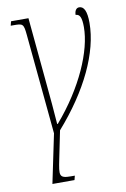

<svg xmlns="http://www.w3.org/2000/svg" viewBox="-88 -598 585 890"><g transform="rotate(-10 204.5 -152.5)"><path d="M85 240H189L194 220H176C119 220 121 207 136 133L163 1C304 -159 384 -327 384 -466C384 -520 372 -545 349 -545C335 -545 327 -532 327 -513C346 -513 355 -497 355 -451C355 -340 285 -177 158 -30H155C152 -72 144 -171 137 -238L109 -536H27L22 -516H34C79 -516 83 -515 88 -462L133 10Z"/></g></svg>

Font: Noto Serif Condensed Thin
Style: Italic
Weight: 100
Width: 3
Italic angle: -12°
Designer: Monotype Design Team
Foundry: Monotype Imaging Inc.
Version: Version 2.013